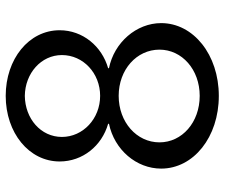

<svg xmlns="http://www.w3.org/2000/svg" viewBox="-77 -700 787 673"><g transform="rotate(-90 316.5 -363.5)"><path d="M317 10C461 10 572 -79 572 -192C572 -279 504 -357 414 -375V-378C491 -400 547 -467 547 -548C547 -656 446 -737 317 -737C187 -737 87 -655 87 -548C87 -467 142 -400 219 -378V-375C128 -356 62 -279 62 -192C62 -79 172 10 317 10ZM154 -198C154 -278 225 -341 317 -341C409 -341 479 -278 479 -198C479 -119 409 -57 317 -57C224 -57 154 -119 154 -198ZM173 -540C173 -614 237 -669 317 -670C396 -669 460 -613 460 -540C460 -465 396 -406 317 -406C237 -406 173 -466 173 -540Z"/></g></svg>

Font: Wafeq
Style: Regular
Weight: 400
Designer: Rasmus Andersson & Azza Alameddine
Foundry: Google & TypeTogether
Version: Version 3.000;FEAKit 1.0